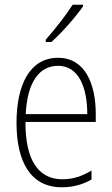

<svg xmlns="http://www.w3.org/2000/svg" viewBox="-20 -784 475 814"><path d="M332 -757V-764H288C257 -716 217 -665 174 -616V-606H198C241 -644 300 -711 332 -757ZM226 -539C108 -539 50 -427 50 -263C50 -98 110 10 242 10C291 10 331 -2 368 -23V-61C324 -35 288 -24 244 -24C140 -24 87 -110 88 -267H386V-300C386 -428 341 -539 226 -539ZM226 -505C313 -505 350 -415 350 -300H89C96 -437 147 -505 226 -505Z"/></svg>

Font: Noto Sans Myanmar UI Condensed ExtraLight
Style: Regular
Weight: 200
Width: 3
Designer: Monotype Design Team
Foundry: Monotype Imaging Inc.
Version: Version 2.103